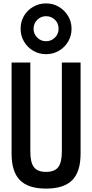

<svg xmlns="http://www.w3.org/2000/svg" viewBox="-20 -1097 540 1127"><path d="M250 10Q146 10 97 -39.5Q48 -89 48 -195V-730H158V-207Q158 -143 179.5 -115.5Q201 -88 250 -88Q300 -88 321.5 -115.5Q343 -143 343 -207V-730H453V-195Q453 -89 404 -39.5Q355 10 250 10ZM250 -779Q209 -779 175 -799Q141 -819 121 -853Q101 -887 101 -928Q101 -970 120.5 -1003.5Q140 -1037 174.5 -1057Q209 -1077 250 -1077Q292 -1077 325.5 -1057Q359 -1037 379.5 -1003.5Q400 -970 400 -928Q400 -887 380 -853Q360 -819 326 -799Q292 -779 250 -779ZM250 -855Q281 -855 302.5 -876.5Q324 -898 324 -928Q324 -960 302.5 -981Q281 -1002 250 -1002Q220 -1002 198.5 -980.5Q177 -959 177 -928Q177 -898 198.5 -876.5Q220 -855 250 -855Z"/></svg>

Font: M PLUS Code Latin Medium
Style: Regular
Weight: 500
Designer: Coji Morishita
Foundry: UNDERFOREST DESIGN
Version: Version 1.002; ttfautohint (v1.8.3)